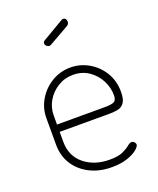

<svg xmlns="http://www.w3.org/2000/svg" viewBox="-132 -775 709 861"><g transform="rotate(-20 222.5 -344.0)"><path d="M253 6Q194 6 148.5 -17Q103 -40 77 -80.5Q51 -121 51 -176V-301Q51 -349 75.5 -389.5Q100 -430 140.5 -454Q181 -478 229 -478Q276 -478 316.5 -454.5Q357 -431 381.5 -390.5Q406 -350 406 -298Q406 -262 394 -246Q382 -230 363.5 -226.5Q345 -223 323 -223H86V-176Q86 -108 134 -68.5Q182 -29 255 -29Q297 -29 319 -39.5Q341 -50 352.5 -60Q364 -70 373 -70Q378 -70 382 -67Q386 -64 388.5 -60Q391 -56 391 -52Q391 -43 374.5 -29Q358 -15 327 -4.5Q296 6 253 6ZM86 -258H311Q348 -258 359.5 -265Q371 -272 371 -295Q371 -331 353.5 -365Q336 -399 304 -421Q272 -443 229 -443Q189 -443 156.5 -423Q124 -403 105 -371Q86 -339 86 -301ZM175 -601Q168 -601 162 -606.5Q156 -612 156 -619Q156 -628 164 -632L266 -692Q270 -694 273 -694Q281 -694 285 -688.5Q289 -683 289 -676Q289 -664 279 -658L184 -604Q182 -603 179.5 -602Q177 -601 175 -601Z"/></g></svg>

Font: Dosis ExtraLight ExtraLight
Style: Regular
Weight: 250
Version: Version 3.001; ttfautohint (v1.8.2)